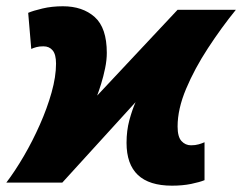

<svg xmlns="http://www.w3.org/2000/svg" viewBox="-69 -583 773 613"><path d="M480 9.8Q335 9.8 335 -127Q335 -166 344 -199.2Q353 -232.4 363.8 -256.8L129.9 0H-48.8Q-21 -36.6 7.1 -84.7Q35.2 -132.8 58.3 -185.1Q81.5 -237.3 95.7 -287.8Q109.9 -338.4 109.9 -379.9Q109.9 -409.2 99.1 -422.1Q88.4 -435.1 69.8 -435.1Q56.2 -435.1 47.4 -432.6Q38.6 -430.2 30.8 -426.8L21 -542Q36.6 -548.8 66.7 -555.9Q96.7 -563 131.8 -563Q194.8 -563 233.4 -528.6Q272 -494.1 272 -414.1Q272 -391.1 266.6 -365Q261.2 -338.9 253.9 -315.4Q246.6 -292 241.2 -277.8L498 -551.8H684.1Q637.7 -494.6 595 -429.2Q552.2 -363.8 525.1 -299.3Q498 -234.9 498 -179.2Q498 -146 510.5 -132.6Q522.9 -119.1 541 -119.1Q554.7 -119.1 565.7 -122.3Q576.7 -125.5 584 -128.9V-7.8Q568.8 -1.5 541.3 4.2Q513.7 9.8 480 9.8Z"/></svg>

Font: Open Sans ExtraBold
Style: Italic
Weight: 800
Italic angle: -12°
Designer: Monotype Design Team
Foundry: Monotype Imaging Inc.
Version: Version 3.000; ttfautohint (v1.8.4)